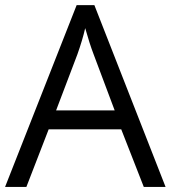

<svg xmlns="http://www.w3.org/2000/svg" viewBox="-20 -737 673 757"><path d="M546.9 0 458 -227.1H171.9L84 0H0L282.2 -716.8H352.1L632.8 0ZM432.1 -301.8 349.1 -522.9Q333 -564.9 315.9 -626Q305.2 -579.1 285.2 -522.9L201.2 -301.8Z"/></svg>

Font: f02537652
Style: Regular
Weight: 400
Foundry: Ascender Corporation
Version: Version 1.10